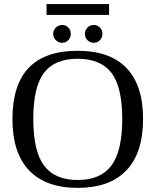

<svg xmlns="http://www.w3.org/2000/svg" viewBox="-20 -911 762 941"><path d="M143.1 -328.1Q143.1 -170.4 195.8 -99.6Q248.5 -28.8 360.8 -28.8Q472.7 -28.8 525.9 -99.6Q579.1 -170.4 579.1 -328.1Q579.1 -484.9 526.1 -554Q473.1 -623 360.8 -623Q248 -623 195.6 -554Q143.1 -484.9 143.1 -328.1ZM41 -328.1Q41 -662.1 360.8 -662.1Q519 -662.1 600.1 -577.4Q681.2 -492.7 681.2 -328.1Q681.2 -161.1 599.1 -75.7Q517.1 9.8 360.8 9.8Q205.1 9.8 123 -75.4Q41 -160.6 41 -328.1ZM208 -837.9V-891.1H514.6V-837.9ZM481.9 -745.1Q481.9 -727.1 469.7 -714.1Q457.5 -701.2 439.5 -701.2Q421.4 -701.2 408.7 -714.1Q396 -727.1 396 -745.1Q396 -763.2 408.7 -775.9Q421.4 -788.6 439.5 -788.6Q457.5 -788.6 469.7 -775.9Q481.9 -763.2 481.9 -745.1ZM327.1 -745.1Q327.1 -727.1 314.9 -714.1Q302.7 -701.2 284.7 -701.2Q266.6 -701.2 253.7 -714.1Q240.7 -727.1 240.7 -745.1Q240.7 -763.2 253.7 -775.9Q266.6 -788.6 284.7 -788.6Q302.7 -788.6 314.9 -775.9Q327.1 -763.2 327.1 -745.1Z"/></svg>

Font: Tinos
Style: Regular
Weight: 400
Designer: Steve Matteson
Foundry: Monotype Imaging Inc.
Version: Version 1.23